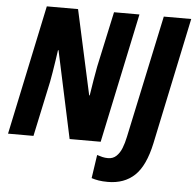

<svg xmlns="http://www.w3.org/2000/svg" viewBox="-60 -775 1071 1053"><g transform="rotate(5 475.0 -249.0)"><path d="M4 0 155 -714H327L429 -248H432Q438 -288 445.5 -333Q453 -378 459 -409L525 -714H665L514 0H343L240 -480H237Q233 -454 228.5 -421.5Q224 -389 218.5 -358Q213 -327 209 -304L144 0ZM572 216Q543 216 521.5 212.5Q500 209 482 203L501 74Q516 79 530.5 82.5Q545 86 562 86Q589 86 607.5 68.5Q626 51 637 23Q648 -5 655 -39L799 -714H950L803 -17Q776 109 719 162.5Q662 216 572 216Z"/></g></svg>

Font: Noto Sans Condensed ExtraBold
Style: Italic
Weight: 800
Width: 3
Italic angle: -12°
Designer: Monotype Design Team
Foundry: Monotype Imaging Inc.
Version: Version 2.013; ttfautohint (v1.8.4.7-5d5b)